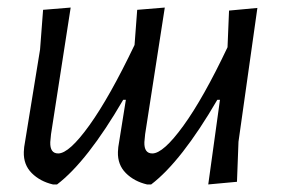

<svg xmlns="http://www.w3.org/2000/svg" viewBox="-20 -484 744 508"><path d="M167 -464 115 -129 113 -108Q112 -78 134 -78Q163 -78 216.5 -152.5Q270 -227 336 -365L343 -458L416 -464L364 -129L362 -108Q361 -78 383 -78Q412 -78 465 -151Q518 -224 582 -359L586 -456L661 -463L611 -109L607 -3L531 4L562 -220H555Q460 -57 380 4H369Q335 -4 313 -26Q291 -48 292 -82L293 -95L313 -220H306Q211 -57 131 4H120Q86 -4 64 -26Q42 -48 43 -82L44 -95L86 -353L94 -458Z"/></svg>

Font: Alegreya Sans
Style: Italic
Weight: 400
Italic angle: -7°
Designer: Juan Pablo del Peral
Foundry: Huerta Tipografica
Version: Version 2.007